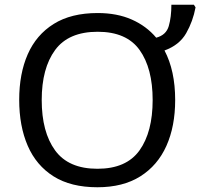

<svg xmlns="http://www.w3.org/2000/svg" viewBox="-20 -780 845 810"><path d="M719 -358Q719 -247 682 -164.5Q645 -82 572 -36Q499 10 391 10Q279 10 206 -36Q133 -82 97 -165Q61 -248 61 -359Q61 -469 97 -551Q133 -633 206.5 -679Q280 -725 392 -725Q474 -725 536 -697.5Q598 -670 639 -621Q681 -632 692 -670Q703 -708 703 -760H798L805 -749Q794 -690 765.5 -640Q737 -590 674 -567Q719 -482 719 -358ZM156 -358Q156 -223 212.5 -145.5Q269 -68 391 -68Q513 -68 568.5 -145.5Q624 -223 624 -358Q624 -492 569 -569Q514 -646 392 -646Q269 -646 212.5 -569Q156 -492 156 -358Z"/></svg>

Font: Noto IKEA Latin
Style: Regular
Weight: 400
Designer: Monotype Design Team
Foundry: Monotype Imaging Inc.
Version: Version 1.0